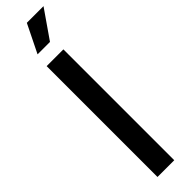

<svg xmlns="http://www.w3.org/2000/svg" viewBox="-323 -913 891 891"><g transform="rotate(-45 122.5 -467.5)"><path d="M168.5 -727.5V0H58.6V-727.5ZM67.4 -795.9 135.7 -934.6H245.1L148.9 -795.9Z"/></g></svg>

Font: Inter Tight Medium
Style: Regular
Weight: 500
Designer: Rasmus Andersson
Foundry: rsms
Version: Version 3.004; ttfautohint (v1.8.4.7-5d5b)